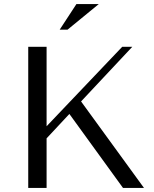

<svg xmlns="http://www.w3.org/2000/svg" viewBox="-20 -932 764 952"><path d="M359 -912H470L315 -785H276ZM120 0H211V-246L324 -367L590 0H694L382 -429L636 -700H586L211 -306V-700H120Z"/></svg>

Font: Tenor Sans
Style: Regular
Weight: 400
Designer: Denis Masharov
Foundry: Denis Masharov
Version: Version 1.1